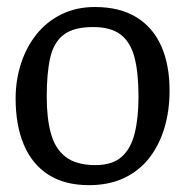

<svg xmlns="http://www.w3.org/2000/svg" viewBox="-20 -524 537 553"><path d="M236.4 9.3Q166.5 9.3 119.4 -20.8Q72.4 -50.9 48.7 -107.1Q25 -163.4 25 -240Q25 -293.5 40.6 -341.3Q56.2 -389 85.4 -425.5Q114.7 -462 157.3 -482.9Q199.9 -503.8 253 -503.8Q325.1 -503.8 373 -474.3Q420.9 -444.8 444.7 -390.8Q468.4 -336.8 468.4 -263Q468.4 -205.1 453.6 -155.6Q438.7 -106 409.8 -68.9Q380.9 -31.8 337.3 -11.3Q293.8 9.3 236.4 9.3ZM254.9 -48.5Q303.1 -48.5 330 -72Q356.9 -95.5 367.9 -140Q378.9 -184.4 378.9 -245.3Q378.9 -315 367.2 -359.3Q355.4 -403.6 327 -424.8Q298.6 -446.1 248.4 -446.1Q191.6 -446.1 162.9 -423.6Q134.2 -401.1 124.4 -356.8Q114.6 -312.5 114.6 -245.3Q114.6 -182.8 126.8 -139Q138.9 -95.2 169.4 -71.9Q200 -48.5 254.9 -48.5Z"/></svg>

Font: Faustina Light
Style: Regular
Weight: 300
Designer: Alfonso Garcia
Foundry: http://www.omnibus-type.com
Version: Version 1.200